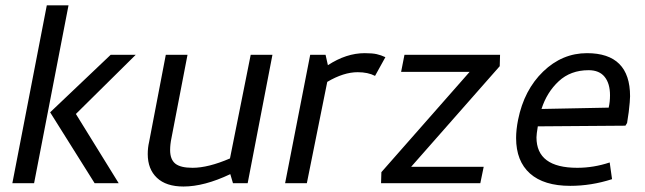

<svg xmlns="http://www.w3.org/2000/svg" viewBox="-20 -685 2412 718"><path d="M107.5 0H26.2L155 -665H236.2ZM263.8 -258.8 423.8 0H333.8L167.5 -265L393.8 -480H487.5Z M616.2 -123.8Q616.2 -88.8 635.6 -73.1Q655 -57.5 700 -57.5Q758.8 -57.5 840 -92.5L917.5 -480H998.8L906.2 0H851.2L841.2 -33.8Q743.8 12.5 666.2 12.5Q601.2 12.5 566.9 -20Q532.5 -52.5 532.5 -108.8Q532.5 -132.5 537.5 -153.8L600 -480H681.2L621.2 -168.8Q616.2 -145 616.2 -123.8Z M1421.2 -471.2 1382.5 -401.2Q1356.2 -415 1317.5 -415Q1265 -415 1203.8 -378.8L1127.5 0H1046.2L1140 -480H1197.5L1206.2 -441.2Q1275 -486.2 1343.8 -486.2Q1372.5 -486.2 1388.8 -482.5Q1405 -478.8 1421.2 -471.2Z M1848.8 -437.5 1517.5 -61.2H1788.8L1776.2 0H1405L1406.2 -41.2L1736.2 -416.2H1480L1492.5 -480H1850Z M2336.2 -325Q2336.2 -308.8 2331.2 -266.2L2325 -225L2318.8 -215L1991.2 -212.5Q1986.2 -182.5 1986.2 -171.2Q1986.2 -57.5 2138.8 -57.5Q2200 -57.5 2260 -77.5L2268.8 -15Q2191.2 10 2112.5 10Q2013.8 10 1961.9 -36.2Q1910 -82.5 1910 -168.8Q1910 -200 1917.5 -237.5Q1940 -348.8 2011.2 -417.5Q2082.5 -486.2 2175 -486.2Q2336.2 -486.2 2336.2 -325ZM2261.2 -328.8Q2261.2 -372.5 2241.2 -397.5Q2221.2 -422.5 2181.2 -422.5Q2113.8 -422.5 2069.4 -381.2Q2025 -340 2005 -277.5L2256.2 -282.5Q2261.2 -303.8 2261.2 -328.8Z"/></svg>

Font: Cambay
Style: Italic
Weight: 400
Italic angle: -11°
Designer: Pooja Saxena
Foundry: Pooja Saxena
Version: Version 1.019;PS 001.019;hotconv 1.0.70;makeotf.lib2.5.58329